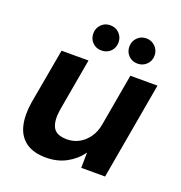

<svg xmlns="http://www.w3.org/2000/svg" viewBox="-128 -808 878 931"><g transform="rotate(20 310.5 -343.0)"><path d="M210 12Q144 12 105.5 -16Q67 -44 54.5 -95Q42 -146 53 -215L104 -501H243L195 -228Q186 -169 203 -137.5Q220 -106 275 -106Q308 -106 336 -121Q364 -136 384.5 -164.5Q405 -193 412 -234L459 -501H599L511 0H388L389 -79Q360 -38 314 -13Q268 12 210 12ZM284 -568Q257 -568 238.5 -586.5Q220 -605 220 -633Q220 -660 238.5 -679Q257 -698 284 -698Q313 -698 331.5 -679Q350 -660 350 -633Q350 -605 331.5 -586.5Q313 -568 284 -568ZM471 -568Q443 -568 424.5 -586.5Q406 -605 406 -633Q406 -660 424.5 -679Q443 -698 471 -698Q498 -698 517 -679Q536 -660 536 -633Q536 -605 517 -586.5Q498 -568 471 -568Z"/></g></svg>

Font: DM Sans 17pt ExtraBold
Style: Italic
Weight: 800
Italic angle: -10°
Version: Version 4.004;gftools[0.9.30]